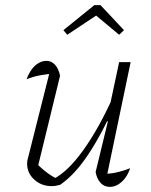

<svg xmlns="http://www.w3.org/2000/svg" viewBox="-20 -725 590 751"><path d="M215 -429 126 -64 123 -86Q143 -65 165.5 -48.5Q188 -32 207 -24L189 -25Q245 -53 306 -138Q367 -223 423 -348L435 -326Q407 -264 379.5 -212.5Q352 -161 325 -120.5Q298 -80 270.5 -50.5Q243 -21 215 -2Q197 3 182 3Q142 3 114 -22.5Q86 -48 86 -85Q86 -98 90 -109L178 -458L196 -437Q166 -436 137 -430.5Q108 -425 84 -415Q92 -437 104 -453.5Q116 -470 131 -478.5Q146 -487 162 -487Q181 -487 195 -472Q209 -457 215 -429ZM354 -52 402 -250 397 -252 446 -482H491L395 -22L384 -45Q412 -45 438 -51Q464 -57 489 -67Q482 -45 469.5 -28.5Q457 -12 441.5 -3Q426 6 410 6Q388 6 373.5 -9.5Q359 -25 354 -52ZM373 -705 465 -607 446 -589 356 -664 243 -589 228 -607 349 -705Z"/></svg>

Font: Piazzolla Thin Thin
Style: Italic
Weight: 250
Italic angle: -11.3°
Version: Version 2.005